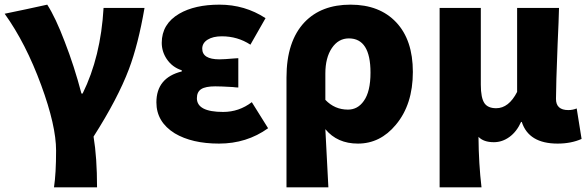

<svg xmlns="http://www.w3.org/2000/svg" viewBox="-23 -603 2521 825"><path d="M209 202Q218 142 218 44Q218 -63 154 -237Q88 -417 -3 -544L88 -563L180 -583Q216 -527 255 -424Q296 -319 327 -201H332Q410 -359 422 -569H598Q571 -412 531 -306Q483 -179 379 -16Q394 74 394 202Z M918 14Q802 14 728 -30Q649 -79 649 -163Q649 -269 758 -296V-301Q717 -314 693 -350Q672 -382 672 -419Q672 -500 747 -544Q814 -583 920 -583Q1029 -583 1118 -525L1053 -411Q998 -447 930 -447Q892 -447 869 -432.5Q846 -418 846 -394Q846 -348 920 -348Q939 -348 985 -352Q996 -353 1001 -353V-227Q993 -227 977 -229Q926 -232 902 -232Q860 -232 841.5 -220Q823 -208 823 -181Q823 -122 936 -122Q1004 -122 1059 -164L1129 -52Q1037 14 918 14Z M1208 202V-34V-270Q1208 -426 1286 -508Q1358 -583 1483 -583Q1608 -583 1679.5 -507Q1751 -431 1751 -294Q1751 -154 1678 -67Q1611 14 1515 14Q1426 14 1375 -48Q1380 38 1388 202ZM1472 -132Q1514 -132 1540 -169Q1569 -209 1569 -291Q1569 -438 1476 -438Q1431 -438 1403 -396.5Q1375 -355 1375 -287V-174Q1415 -132 1472 -132Z M1866 202V-183V-569H2043V-239Q2043 -182 2059 -159Q2074 -138 2109 -138Q2163 -138 2199 -208V-569H2379Q2378 -520 2373 -413Q2366 -235 2366 -178Q2366 -130 2419 -130Q2438 -130 2455 -137L2476 -6Q2431 14 2373 14Q2249 14 2219 -79H2216Q2197 -37 2166 -14.5Q2135 8 2099 8Q2055 8 2033 -15Q2034 102 2046 202Z"/></svg>

Font: GenSekiGothic TW H
Style: Regular
Weight: 900
Version: Version 1.501;PS 1;hotconv 16.6.51;makeotf.lib2.5.65220